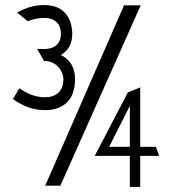

<svg xmlns="http://www.w3.org/2000/svg" viewBox="-20 -745 687 760"><path d="M31 -353C63 -330 105 -309 158 -309C223 -309 277 -342 277 -431C277 -477 258 -506 229 -523L221 -527L228 -532C250 -547 266 -572 266 -611C266 -630 262 -725 156 -725C111 -725 78 -712 48 -695L90 -661C109 -669 130 -674 156 -674C194 -674 221 -654 221 -611C221 -565 188 -551 154 -551H127C135 -537 147 -518 154 -504C207 -504 231 -459 231 -432C231 -383 201 -360 158 -360C117 -360 82 -377 57 -396ZM159 -10H219L537 -724H471ZM355 -128H494V-5H535V-128H610L597 -164H535V-399L486 -379ZM412 -164 494 -326V-164Z"/></svg>

Font: Charger Sport
Style: LitNrw
Weight: 300
Designer: Jasper
Foundry: Cannot Into Space Fonts
Version: Version 1.1